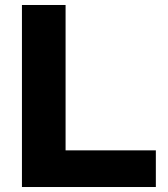

<svg xmlns="http://www.w3.org/2000/svg" viewBox="-20 -750 674 770"><path d="M68 0V-730H243V-147H605V0Z"/></svg>

Font: M PLUS 2 ExtraBold
Style: Regular
Weight: 800
Version: Version 1.001